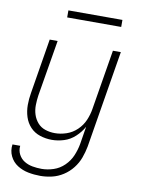

<svg xmlns="http://www.w3.org/2000/svg" viewBox="-98 -771 773 1050"><g transform="rotate(10 288.0 -246.0)"><path d="M200 213Q232 213 264.5 205.5Q297 198 326.5 179Q356 160 377.5 132.5Q399 105 410.5 73.5Q422 42 428 10L517 -530H473L418 -197Q413 -165 399.5 -133.5Q386 -102 360.5 -77.5Q335 -53 302.5 -42Q270 -31 238 -31Q238 -31 238 -31Q238 -31 238 -31Q210 -31 184.5 -39.5Q159 -48 142 -67.5Q125 -87 117 -112Q109 -137 109.5 -164.5Q110 -192 114 -219L166 -530H122L72 -225Q66 -191 66 -157Q66 -123 76 -91.5Q86 -60 108 -36.5Q130 -13 162 -2.5Q194 8 228 8Q261 8 295 -2.5Q329 -13 356.5 -38.5Q384 -64 401 -95L385 4Q379 37 365.5 69Q352 101 326 126.5Q300 152 266.5 163Q233 174 201 174Q175 174 150 169.5Q125 165 104.5 152.5Q84 140 72.5 118Q61 96 64 70H21Q16 105 30.5 135Q45 165 72.5 182.5Q100 200 133 206.5Q166 213 200 213ZM495 -666V-705H195V-666Z"/></g></svg>

Font: Iosevka Sparkle Extralight
Style: Italic
Weight: 200
Italic angle: -9°
Designer: Belleve Invis
Foundry: Belleve Invis
Version: Version 4.5.0; ttfautohint (v1.8.3)